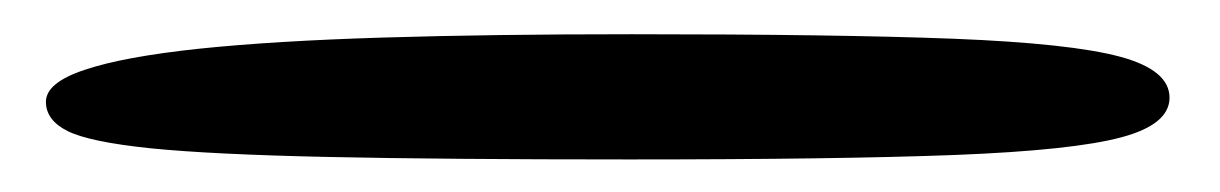

<svg xmlns="http://www.w3.org/2000/svg" viewBox="-20 8 731 115"><path d="M357 103.5Q245 103.5 175.8 102Q106.5 100.5 70 96.8Q33.5 93 20.5 86.5Q7.5 80 7.5 69Q7.5 57.5 30.8 49.8Q54 42 99 37.2Q144 32.5 209.2 30.5Q274.5 28.5 358.5 28.5Q481 28.5 551.2 31.2Q621.5 34 651 42Q680.5 50 680.5 66.5Q680.5 82.5 651.8 90.2Q623 98 552.5 100.8Q482 103.5 357 103.5Z"/></svg>

Font: Gluten
Style: Regular
Weight: 400
Designer: Tyler Finck
Foundry: Etcetera Type Company
Version: Version 1.300